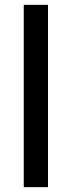

<svg xmlns="http://www.w3.org/2000/svg" viewBox="-20 -772 296 792"><path d="M178 0V-752H78V0Z"/></svg>

Font: Hibana SubMedium
Style: Regular
Weight: 500
Width: 6
Designer: pygmalion
Foundry: ybstudio
Version: Version 0.930;hotconv 1.0.109;makeotfexe 2.5.65596